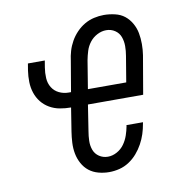

<svg xmlns="http://www.w3.org/2000/svg" viewBox="-66 -591 632 661"><g transform="rotate(-10 250.0 -260.0)"><path d="M264 8Q245 8 226.5 3Q208 -2 194 -13Q180 -24 171 -40.5Q162 -57 158.5 -75.5Q155 -94 156 -113.5Q157 -133 160 -152L173 -234Q153 -234 134 -237.5Q115 -241 98.5 -250.5Q82 -260 70.5 -274.5Q59 -289 53 -307Q47 -325 46.5 -345Q46 -365 49 -385L53 -409H112L108 -385Q105 -367 106 -348.5Q107 -330 116 -315.5Q125 -301 140.5 -293.5Q156 -286 174 -286H182L200 -392Q202 -409 207 -426Q212 -443 221 -459Q230 -475 243 -488.5Q256 -502 271.5 -511Q287 -520 304.5 -524Q322 -528 339 -528Q358 -528 377.5 -523.5Q397 -519 411 -508Q425 -497 434.5 -480.5Q444 -464 447.5 -445.5Q451 -427 451 -407Q451 -387 448 -368L425 -234H232L218 -144Q215 -127 214.5 -110Q214 -93 219.5 -78Q225 -63 238.5 -54Q252 -45 269 -45Q285 -45 300.5 -53.5Q316 -62 326 -76Q336 -90 341.5 -106Q347 -122 350 -138V-141H408L407 -136Q404 -118 398.5 -101Q393 -84 384 -67.5Q375 -51 362.5 -36.5Q350 -22 334 -11.5Q318 -1 300 3.5Q282 8 264 8ZM241 -286H375L390 -376Q393 -393 393 -410Q393 -427 387.5 -442Q382 -457 368.5 -466Q355 -475 338 -475Q322 -475 306.5 -467Q291 -459 280.5 -445.5Q270 -432 265 -416Q260 -400 257 -384Z"/></g></svg>

Font: Iosevka Light Oblique
Style: Regular
Weight: 300
Italic angle: -9°
Monospace: yes
Designer: Belleve Invis
Foundry: Belleve Invis
Version: Version 32.5.0; ttfautohint (v1.8.4)